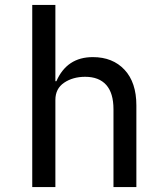

<svg xmlns="http://www.w3.org/2000/svg" viewBox="-20 -760 680 780"><path d="M111 -740H205V-430H209Q252 -528 357 -528Q438 -528 486 -476.5Q534 -425 534 -332V0H441V-316Q441 -382 411.5 -415Q382 -448 326 -448Q276 -448 240.5 -424Q205 -400 205 -354V0H111Z"/></svg>

Font: Writer
Style: Regular
Weight: 400
Monospace: yes
Designer: Mike Abbink, Paul van der Laan, Pieter van Rosmalen
Foundry: Bold Monday
Version: Version 2.001 2020